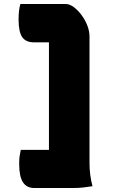

<svg xmlns="http://www.w3.org/2000/svg" viewBox="-20 -780 640 961"><path d="M82 -760H308Q328 -760 348.5 -745Q369 -730 387.5 -705.5Q406 -681 417 -652.5Q428 -624 428 -597V37Q428 96 443 152Q418 156 396 158.5Q374 161 346 161H151Q114 161 95 132.5Q76 104 76 39Q76 18 78 3Q80 -12 84 -30H225V-568H151Q109 -568 91 -594.5Q73 -621 73 -682Q73 -730 82 -760Z"/></svg>

Font: Recursive Mn Csl St Blk
Style: Regular
Weight: 900
Monospace: yes
Version: Version 1.079;hotconv 1.0.112;makeotfexe 2.5.65598; ttfautoh